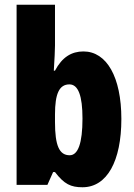

<svg xmlns="http://www.w3.org/2000/svg" viewBox="-20 -780 564 810"><path d="M212 -588V-760H50V0H180L204 -54H212C251 -3 279 10 328 10C432 10 492 -101 492 -278C492 -455 430 -563 332 -563C282 -563 242 -539 212 -482H207C210 -532 212 -567 212 -588ZM273 -424C310 -424 328 -376 328 -280C328 -175 309 -125 274 -125C230 -125 212 -166 212 -265V-297C212 -385 230 -424 273 -424Z"/></svg>

Font: Noto Sans Hebrew ExtraCondensed Black
Style: Regular
Weight: 900
Width: 2
Designer: Monotype Design Team
Foundry: Monotype Imaging Inc.
Version: Version 2.004